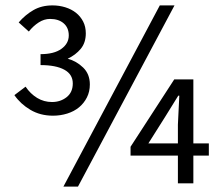

<svg xmlns="http://www.w3.org/2000/svg" viewBox="-20 -676 822 708"><path d="M48.9 -593.3Q73.4 -621.6 103.4 -638.8Q133.3 -656.1 173.6 -656.1Q198.1 -656.1 220.6 -649.2Q243.2 -642.2 260 -629Q276.7 -615.8 286.6 -596.6Q296.4 -577.5 296.4 -553Q296.4 -518.5 277.7 -495.9Q259 -473.4 229.7 -459.5Q261.9 -450.8 286.6 -426.9Q311.3 -402.9 311.3 -364.5Q311.3 -338.1 300.5 -316.8Q289.7 -295.4 271.5 -280.3Q253.2 -265.2 228.1 -257.3Q202.9 -249.4 175.5 -249.4Q128.5 -249.4 92.1 -271Q55.6 -292.6 33.1 -325.2L74.3 -356.4Q92.1 -330 117 -314.9Q142 -299.8 171.7 -299.8Q202.9 -299.8 225.7 -317.7Q248.4 -335.7 248.4 -368.3Q248.4 -401.9 217.3 -418.9Q186.1 -436 129.5 -436V-476.3Q179.4 -476.3 206.5 -495.9Q233.6 -515.6 233.6 -545.3Q233.6 -573.6 214.9 -589.9Q196.2 -606.2 164.5 -606.2Q142.9 -606.2 122.8 -593.3Q102.6 -580.3 86.3 -559.7ZM623.5 -656.1 267.6 12H213.9L569.3 -656.1ZM636 -147.2V-216.3L641.2 -323.3H637.4L588 -243.6L527.1 -147.2ZM750.1 -102.2H693V0H636V-102.2H461.4V-134.8L622.5 -383.2H693V-147.2H750.1Z"/></svg>

Font: Namteng
Style: Regular
Weight: 400
Designer: Khon Soe Zaw Thu
Foundry: MPUA
Version: Version 1.03 June 17, 2016